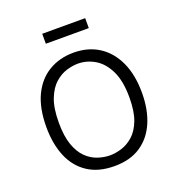

<svg xmlns="http://www.w3.org/2000/svg" viewBox="-149 -955 1008 1088"><g transform="rotate(-20 355.5 -410.5)"><path d="M357 12Q261 12 196.5 -30.5Q132 -73 100 -149.5Q68 -226 68 -327Q68 -441 104.5 -517.5Q141 -594 206.5 -633Q272 -672 356 -672Q443 -672 507.5 -631Q572 -590 608 -512.5Q644 -435 644 -326Q644 -225 611.5 -149Q579 -73 515.5 -30.5Q452 12 357 12ZM354 -54Q387 -54 424 -65.5Q461 -77 494 -106Q527 -135 547.5 -188Q568 -241 568 -325Q568 -425 538 -486.5Q508 -548 460 -576.5Q412 -605 358 -605Q327 -605 290 -594Q253 -583 219.5 -553.5Q186 -524 164.5 -469.5Q143 -415 143 -327Q143 -245 162 -192Q181 -139 212 -109Q243 -79 280.5 -66.5Q318 -54 354 -54ZM227 -773V-833H486V-773Z"/></g></svg>

Font: Bricolage Grotesque 10pt Light
Style: Regular
Weight: 300
Designer: Mathieu Triay
Foundry: Atelier Triay
Version: Version 1.000; ttfautohint (v1.8.4.7-5d5b);gftools[0.9.32]